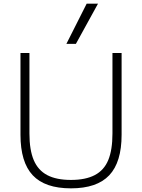

<svg xmlns="http://www.w3.org/2000/svg" viewBox="-20 -1020 777 1050"><path d="M368 10Q226 10 159 -61.5Q92 -133 92 -283V-730H141V-290Q141 -200 164.5 -144.5Q188 -89 238 -62.5Q288 -36 368 -36Q448 -36 498.5 -62.5Q549 -89 572 -144.5Q595 -200 595 -290V-730H645V-283Q645 -133 577.5 -61.5Q510 10 368 10ZM395 -780H343L454 -1000H516Z"/></svg>

Font: M PLUS 2 Thin Light
Style: Regular
Weight: 300
Version: Version 1.001